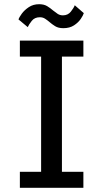

<svg xmlns="http://www.w3.org/2000/svg" viewBox="-20 -893 490 913"><path d="M74.5 0V-76H175.5V-624H74.5V-700H376.5V-624H274.5V-76H376.5V0ZM281 -759Q257.5 -759 242.2 -768.5Q227 -778 215 -788.5Q204.5 -797.5 194 -804.2Q183.5 -811 169.5 -811Q144.5 -811 130.8 -793.5Q117 -776 112 -764L68 -800.5Q71 -810.5 83.5 -827.8Q96 -845 117 -859Q138 -873 166 -873Q189 -873 204.2 -863.8Q219.5 -854.5 232 -843.5Q243 -834.5 254 -827.2Q265 -820 279 -820Q303 -820 317 -837.8Q331 -855.5 335.5 -868L378.5 -830.5Q375.5 -820 364 -803Q352.5 -786 332 -772.5Q311.5 -759 281 -759Z"/></svg>

Font: Trispace Condensed
Style: Regular
Weight: 400
Width: 3
Designer: Tyler Finck
Foundry: Etcetera Type Company
Version: Version 1.210; ttfautohint (v1.8.3)